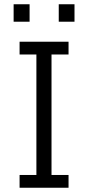

<svg xmlns="http://www.w3.org/2000/svg" viewBox="-20 -882 413 902"><path d="M72 0V-60H151V-626H72V-686H302V-626H222V-60H302V0ZM44 -780V-862H119V-780ZM256 -780V-862H330V-780Z"/></svg>

Font: Chivo Medium ExtraLight
Style: Regular
Weight: 250
Version: Version 2.002